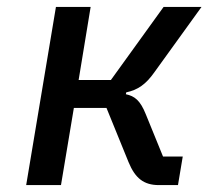

<svg xmlns="http://www.w3.org/2000/svg" viewBox="-20 -536 640 556"><path d="M55.8 0H156.6L193.9 -223.4H288.4L352.3 -66.4C371.4 -19.9 396.3 0 440.3 0H495.4L509.2 -82.7H452.1L402.3 -204.9C386 -245.7 369.7 -257.8 344.5 -263.1L345.5 -268.5C379.3 -275.6 402.3 -291.9 426.5 -326L563.6 -516H453.8L301.1 -304.3H207.7L242.5 -516H142Z"/></svg>

Font: Margiela Mono Italic Medium It
Style: Regular
Weight: 500
Designer: Mike Abbink, Paul van der Laan, Pieter van Rosmalen
Foundry: Bold Monday
Version: Version 2.003 2021